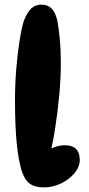

<svg xmlns="http://www.w3.org/2000/svg" viewBox="-20 -811 386 833"><path d="M169 2Q132 2 110 -13.5Q88 -29 75 -67Q60 -114 52.5 -190Q45 -266 45 -376Q45 -443 50.5 -511Q56 -579 65 -635.5Q74 -692 84 -722Q99 -760 117 -775.5Q135 -791 160 -791Q186 -791 203 -775Q220 -759 229 -721Q235 -688 239.5 -640.5Q244 -593 244 -540Q244 -472 237 -397Q230 -322 218.5 -249.5Q207 -177 191 -117L137 -122Q165 -150 199 -165.5Q233 -181 262 -181Q293 -181 309.5 -165Q326 -149 326 -117Q326 -87 303 -59.5Q280 -32 244.5 -15Q209 2 169 2Z"/></svg>

Font: DynaPuff Medium
Style: Regular
Weight: 500
Version: Version 2.000